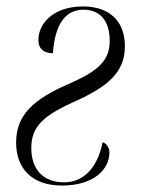

<svg xmlns="http://www.w3.org/2000/svg" viewBox="-20 -565 443 595"><path d="M172 10C273 10 319 -42 319 -92C319 -108 310 -121 298 -124C282 -44 238 0 179 0C111 0 77 -43 77 -106C77 -174 114 -208 224 -256C319 -301 367 -344 367 -422C367 -499 320 -545 237 -545C145 -545 99 -492 99 -441C99 -413 117 -400 144 -400C150 -490 183 -535 239 -535C290 -535 320 -500 320 -439C320 -379 287 -347 200 -308C80 -257 30 -207 30 -123C30 -44 78 10 172 10Z"/></svg>

Font: Noto Serif Display SemiCondensed Light
Style: Italic
Weight: 300
Width: 4
Italic angle: -12°
Designer: Monotype Design Team
Foundry: Monotype Imaging Inc.
Version: Version 2.009